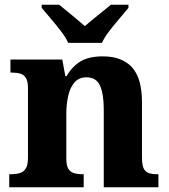

<svg xmlns="http://www.w3.org/2000/svg" viewBox="-20 -786 710 806"><path d="M18.8 0V-54.6H23.6Q46.6 -54.6 62.8 -59.3Q79 -64 88.2 -78.7Q97.4 -93.4 97.4 -123.2V-416.8Q97.4 -444.6 89 -458.5Q80.6 -472.4 65.2 -476.9Q49.8 -481.4 27.8 -481.4H23.8V-536H241.4L254.4 -466.4H259.4Q283.2 -507.4 318.2 -528.4Q353.2 -549.4 412 -549.4Q491.6 -549.4 533.8 -503.8Q576 -458.2 576 -356.8V-125.4Q576 -94.6 582.9 -79.6Q589.8 -64.6 604.2 -59.6Q618.6 -54.6 640.6 -54.6H645V0H415.6V-326.6Q415.6 -391 400 -426.2Q384.4 -461.4 342.8 -461.4Q311 -461.4 292.5 -439.8Q274 -418.2 266.2 -383.2Q258.4 -348.2 258.4 -307.4V-119.4Q258.4 -91.6 266.5 -77.9Q274.6 -64.2 290 -59.4Q305.4 -54.6 327.4 -54.6H331.4V0ZM266.4 -606Q256 -629 235.6 -655.5Q215.2 -682 193.1 -708Q171 -734 155 -753V-766H228.4Q242.2 -755.6 261.5 -739.2Q280.8 -722.8 301.1 -706.3Q321.4 -689.8 336.4 -676.2Q351.4 -689.8 371.9 -706.3Q392.4 -722.8 412.5 -739.2Q432.6 -755.6 445.4 -766H519.2V-753Q503.8 -734 481.4 -708Q459 -682 438.7 -655.5Q418.4 -629 407.8 -606Z"/></svg>

Font: Noto Serif Hentaigana ExtraLight
Style: Regular
Weight: 200
Designer: Kazuhiro Yamada
Foundry: nipponia
Version: Version 1.000